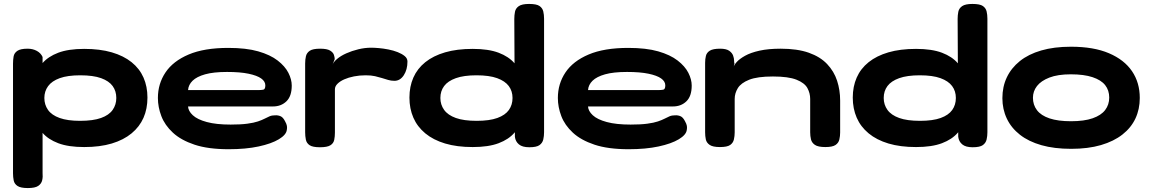

<svg xmlns="http://www.w3.org/2000/svg" viewBox="-20 -738 5829 974"><path d="M407 8Q327 8 275.5 -11.5Q224 -31 195 -65Q166 -99 154.5 -146Q143 -193 143 -247Q143 -296 154.5 -339.5Q166 -383 195 -417Q224 -451 275.5 -470.5Q327 -490 407 -490Q487 -490 547 -472.5Q607 -455 647.5 -422.5Q688 -390 708 -344.5Q728 -299 728 -243Q728 -186 708 -140.5Q688 -95 647.5 -61.5Q607 -28 547 -10Q487 8 407 8ZM121 216Q85 216 69 205.5Q53 195 49.5 177.5Q46 160 46 141V-415Q46 -434 49 -451.5Q52 -469 68 -480Q84 -491 120 -491Q146 -491 166.5 -480Q187 -469 196 -449V140Q198 159 194 176.5Q190 194 174 205Q158 216 121 216ZM386 -125Q452 -125 492.5 -139.5Q533 -154 551.5 -180.5Q570 -207 570 -241Q570 -276 551.5 -301.5Q533 -327 493 -341.5Q453 -356 387 -356Q323 -356 283 -341.5Q243 -327 224 -301Q205 -275 205 -241Q205 -207 223.5 -180.5Q242 -154 282.5 -139.5Q323 -125 386 -125Z M1140 19Q1036 19 967 -4Q898 -27 857 -65Q816 -103 798.5 -149Q781 -195 781 -241Q781 -313 819.5 -370.5Q858 -428 937 -461.5Q1016 -495 1138 -495Q1229 -495 1290 -477.5Q1351 -460 1388.5 -431Q1426 -402 1443 -368.5Q1460 -335 1460 -304Q1460 -250 1433 -224Q1406 -198 1365 -198H934Q935 -175 958 -153.5Q981 -132 1029 -119Q1077 -106 1150 -106Q1201 -106 1234.5 -110.5Q1268 -115 1288.5 -122Q1309 -129 1322.5 -136Q1336 -143 1347.5 -148Q1359 -153 1375 -153Q1390 -154 1403 -148.5Q1416 -143 1426 -123Q1434 -109 1435.5 -99Q1437 -89 1435 -79Q1432 -54 1394.5 -31.5Q1357 -9 1292 5Q1227 19 1140 19ZM934 -281H1290Q1305 -281 1315.5 -283Q1326 -285 1326 -305Q1326 -325 1305 -340Q1284 -355 1241 -364Q1198 -373 1132 -373Q1063 -373 1020.5 -361Q978 -349 957 -328.5Q936 -308 934 -281Z M1603 9Q1566 9 1550.5 -1.5Q1535 -12 1531.5 -30Q1528 -48 1528 -67V-416Q1528 -436 1532 -453Q1536 -470 1551.5 -480.5Q1567 -491 1604 -491Q1639 -491 1654.5 -481.5Q1670 -472 1674 -459.5Q1678 -447 1678 -438L1666 -408Q1671 -423 1690 -439Q1709 -455 1737 -467.5Q1765 -480 1798 -488Q1831 -496 1863 -496Q1879 -496 1902 -494Q1925 -492 1950.5 -487Q1976 -482 1997.5 -473.5Q2019 -465 2033 -453.5Q2047 -442 2047 -426Q2047 -385 2028.5 -356.5Q2010 -328 1981 -328Q1964 -328 1949 -332.5Q1934 -337 1918 -342Q1902 -347 1882.5 -351.5Q1863 -356 1835 -356Q1804 -356 1776 -350.5Q1748 -345 1726.5 -335.5Q1705 -326 1692 -313Q1679 -300 1679 -285V-65Q1679 -46 1675.5 -28.5Q1672 -11 1656 -1Q1640 9 1603 9Z M2378 8Q2298 8 2238 -10Q2178 -28 2137.5 -61.5Q2097 -95 2077 -141Q2057 -187 2057 -243Q2057 -299 2077 -344.5Q2097 -390 2137.5 -422.5Q2178 -455 2238 -472.5Q2298 -490 2378 -490Q2458 -490 2509.5 -470.5Q2561 -451 2590 -417Q2619 -383 2630.5 -339.5Q2642 -296 2642 -247Q2642 -193 2630.5 -146Q2619 -99 2590 -65Q2561 -31 2509.5 -11.5Q2458 8 2378 8ZM2398 -125Q2463 -125 2503 -139.5Q2543 -154 2561.5 -180Q2580 -206 2580 -241Q2580 -276 2561 -301.5Q2542 -327 2502 -341.5Q2462 -356 2397 -356Q2333 -356 2292.5 -341.5Q2252 -327 2233 -301.5Q2214 -276 2214 -241Q2214 -207 2233 -180.5Q2252 -154 2292.5 -139.5Q2333 -125 2398 -125ZM2665 9Q2630 9 2612.5 -5.5Q2595 -20 2592 -44L2589 -642Q2589 -661 2592.5 -678.5Q2596 -696 2612 -707Q2628 -718 2664 -718Q2702 -718 2717 -707.5Q2732 -697 2736 -680Q2740 -663 2740 -643V-67Q2740 -48 2736 -30.5Q2732 -13 2717 -2Q2702 9 2665 9Z M3169 19Q3065 19 2996 -4Q2927 -27 2886 -65Q2845 -103 2827.5 -149Q2810 -195 2810 -241Q2810 -313 2848.5 -370.5Q2887 -428 2966 -461.5Q3045 -495 3167 -495Q3258 -495 3319 -477.5Q3380 -460 3417.5 -431Q3455 -402 3472 -368.5Q3489 -335 3489 -304Q3489 -250 3462 -224Q3435 -198 3394 -198H2963Q2964 -175 2987 -153.5Q3010 -132 3058 -119Q3106 -106 3179 -106Q3230 -106 3263.5 -110.5Q3297 -115 3317.5 -122Q3338 -129 3351.5 -136Q3365 -143 3376.5 -148Q3388 -153 3404 -153Q3419 -154 3432 -148.5Q3445 -143 3455 -123Q3463 -109 3464.5 -99Q3466 -89 3464 -79Q3461 -54 3423.5 -31.5Q3386 -9 3321 5Q3256 19 3169 19ZM2963 -281H3319Q3334 -281 3344.5 -283Q3355 -285 3355 -305Q3355 -325 3334 -340Q3313 -355 3270 -364Q3227 -373 3161 -373Q3092 -373 3049.5 -361Q3007 -349 2986 -328.5Q2965 -308 2963 -281Z M3632 8Q3596 8 3580 -3Q3564 -14 3560.5 -31Q3557 -48 3557 -67V-419Q3557 -438 3561 -454.5Q3565 -471 3581 -481Q3597 -491 3633 -491Q3664 -491 3679 -480.5Q3694 -470 3699 -456Q3704 -442 3704 -430Q3704 -418 3706 -417L3701 -395Q3702 -406 3716.5 -422.5Q3731 -439 3759.5 -455Q3788 -471 3833 -481Q3878 -491 3940 -491Q4025 -491 4083 -470.5Q4141 -450 4176 -413Q4211 -376 4226.5 -328.5Q4242 -281 4242 -228V-66Q4242 -48 4238 -30.5Q4234 -13 4218.5 -2.5Q4203 8 4167 8Q4130 8 4114 -3Q4098 -14 4094 -31Q4090 -48 4090 -67V-236Q4090 -265 4076 -291Q4062 -317 4021 -333.5Q3980 -350 3901 -350Q3822 -350 3780.5 -333.5Q3739 -317 3723 -291Q3707 -265 3707 -236V-66Q3707 -48 3703 -30.5Q3699 -13 3684 -2.5Q3669 8 3632 8Z M4627 8Q4547 8 4487 -10Q4427 -28 4386.5 -61.5Q4346 -95 4326 -141Q4306 -187 4306 -243Q4306 -299 4326 -344.5Q4346 -390 4386.5 -422.5Q4427 -455 4487 -472.5Q4547 -490 4627 -490Q4707 -490 4758.5 -470.5Q4810 -451 4839 -417Q4868 -383 4879.5 -339.5Q4891 -296 4891 -247Q4891 -193 4879.5 -146Q4868 -99 4839 -65Q4810 -31 4758.5 -11.5Q4707 8 4627 8ZM4647 -125Q4712 -125 4752 -139.5Q4792 -154 4810.5 -180Q4829 -206 4829 -241Q4829 -276 4810 -301.5Q4791 -327 4751 -341.5Q4711 -356 4646 -356Q4582 -356 4541.5 -341.5Q4501 -327 4482 -301.5Q4463 -276 4463 -241Q4463 -207 4482 -180.5Q4501 -154 4541.5 -139.5Q4582 -125 4647 -125ZM4914 9Q4879 9 4861.5 -5.5Q4844 -20 4841 -44L4838 -642Q4838 -661 4841.5 -678.5Q4845 -696 4861 -707Q4877 -718 4913 -718Q4951 -718 4966 -707.5Q4981 -697 4985 -680Q4989 -663 4989 -643V-67Q4989 -48 4985 -30.5Q4981 -13 4966 -2Q4951 9 4914 9Z M5414 17Q5328 17 5263 -1.5Q5198 -20 5154 -54.5Q5110 -89 5087.5 -136.5Q5065 -184 5065 -240Q5065 -298 5087.5 -345.5Q5110 -393 5153.5 -428Q5197 -463 5262 -482Q5327 -501 5413 -501Q5528 -501 5605.5 -468Q5683 -435 5722.5 -377Q5762 -319 5762 -241Q5762 -184 5740 -137Q5718 -90 5674 -55.5Q5630 -21 5565 -2Q5500 17 5414 17ZM5413 -123Q5480 -123 5523 -138Q5566 -153 5586.5 -180Q5607 -207 5607 -243Q5607 -280 5586.5 -306Q5566 -332 5522.5 -346.5Q5479 -361 5412 -361Q5346 -361 5303.5 -344.5Q5261 -328 5240.5 -301.5Q5220 -275 5220 -242Q5220 -206 5240.5 -179Q5261 -152 5304 -137.5Q5347 -123 5413 -123Z"/></svg>

Font: Fredoka Expanded SemiBold
Style: Regular
Weight: 600
Width: 7
Designer: Ben Nathan
Foundry: Milena B. Brandão, Ben Nathan
Version: Version 2.001